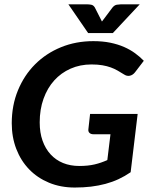

<svg xmlns="http://www.w3.org/2000/svg" viewBox="-20 -842 677 869"><path d="M338.9 -90.8Q378.4 -90.8 408.4 -97.9Q438.5 -105 465.8 -117.7L480 -234.4H402.8Q391.6 -234.4 385.3 -240.2Q378.9 -246.1 379.9 -255.9L387.7 -326.2H603L571.3 -62.5Q544.9 -44.4 516.6 -31.2Q488.3 -18.1 457.3 -9.8Q426.3 -1.5 391.8 2.7Q357.4 6.8 318.4 6.8Q254.4 6.8 201.7 -15.1Q148.9 -37.1 111.6 -75.9Q74.2 -114.7 53.7 -168Q33.2 -221.2 33.2 -284.2Q33.2 -365.2 61.3 -433.3Q89.4 -501.5 138.9 -551Q188.5 -600.6 255.9 -628.2Q323.2 -655.8 402.3 -655.8Q444.8 -655.8 479.2 -648.7Q513.7 -641.6 541.5 -629.4Q569.3 -617.2 591.3 -601.1Q613.3 -585 630.9 -566.9L591.3 -515.1Q581.5 -502.4 567.9 -499.3Q554.2 -496.1 540 -505.9Q525.9 -514.6 512 -522.7Q498 -530.8 481.2 -536.9Q464.4 -543 443.4 -546.6Q422.4 -550.3 394 -550.3Q342.3 -550.3 299.3 -531.2Q256.3 -512.2 225.3 -477.8Q194.3 -443.4 177 -395Q159.7 -346.7 159.7 -288.1Q159.7 -241.7 172.6 -205.3Q185.5 -168.9 209 -143.3Q232.4 -117.7 265.4 -104.2Q298.3 -90.8 338.9 -90.8ZM490.7 -692.4H378.9L289.6 -822.3H376Q382.8 -822.3 392.8 -820.6Q402.8 -818.8 409.2 -808.1L436.5 -754.4L441.4 -744.6L449.2 -754.9L488.8 -807.6Q498 -818.8 508.5 -820.6Q519 -822.3 525.9 -822.3H612.3Z"/></svg>

Font: Carlito
Style: Bold Italic
Weight: 700
Italic angle: -7°
Designer: Lukasz Dziedzic
Foundry: tyPoland Lukasz Dziedzic
Version: Version 1.104